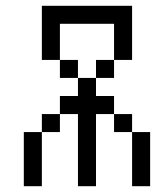

<svg xmlns="http://www.w3.org/2000/svg" viewBox="-20 -645 540 665"><path d="M62.5 -187.5V0H125V-187.5ZM250 -250Q250 -250 250 0H312.5Q312.5 0 312.5 -250H375V-187.5H437.5V0H500V-187.5H437.5V-250H375V-312.5H312.5V-375H250V-312.5H187.5V-250H125V-187.5H187.5V-250ZM250 -375V-437.5H187.5V-375ZM312.5 -375H375V-437.5H312.5ZM187.5 -437.5Q187.5 -437.5 187.5 -562.5H375Q375 -562.5 375 -437.5H437.5V-625H125V-437.5Z"/></svg>

Font: UnifontExMono
Style: Regular
Weight: 500
Version: Version 15.0.06